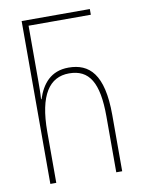

<svg xmlns="http://www.w3.org/2000/svg" viewBox="-82 -772 622 829"><g transform="rotate(-10 229.5 -357.0)"><path d="M71 0H97V-224C97 -385 147 -456 233 -456C321 -456 360 -394 360 -245V0H386V-247C386 -426 326 -481 235 -481C157 -481 118 -431 97 -367H95C97 -394 97 -426 97 -444V-689H370V-714H71Z"/></g></svg>

Font: Noto Sans Georgian ExtraCondensed Thin
Style: Regular
Weight: 100
Width: 2
Designer: Monotype Design Team, Akaki Razmadze
Foundry: Google LLC
Version: Version 2.005